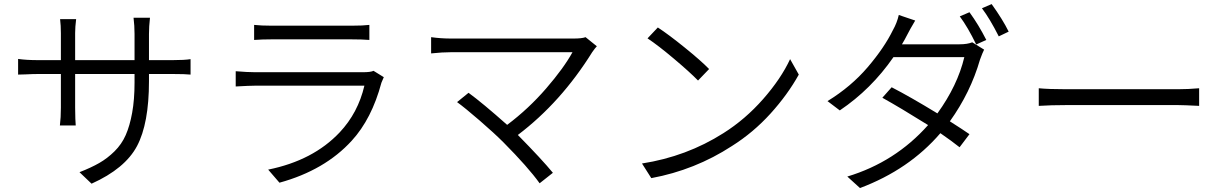

<svg xmlns="http://www.w3.org/2000/svg" viewBox="-20 -863 6040 947"><path d="M714.8 -566.4H831.1Q890.6 -566.4 919.9 -571.3V-495.1Q893.6 -498 832 -498H714.8V-462.9Q714.8 -253.9 655.8 -142.6Q596.7 -31.2 431.6 43L372.1 -13.7Q429.7 -36.1 469.7 -59.1Q509.8 -82 544.9 -116.7Q580.1 -151.4 600.1 -196.8Q620.1 -242.2 631.8 -306.6Q643.6 -371.1 643.6 -456.1V-498H350.6V-332Q350.6 -310.5 351.6 -277.3L353.5 -244.1H275.4Q280.3 -283.2 280.3 -332V-498H168Q142.6 -498 105.5 -496.1L69.3 -495.1V-572.3Q110.4 -566.4 168 -566.4H280.3V-699.2Q280.3 -737.3 276.4 -768.6H355.5Q350.6 -729.5 350.6 -700.2V-566.4H643.6V-695.3Q643.6 -736.3 638.7 -775.4H719.7Q714.8 -731.4 714.8 -695.3Z M1822.3 -513.7 1873 -482.4Q1862.3 -458 1861.3 -455.1Q1813.5 -276.4 1714.8 -168.9Q1582 -23.4 1358.4 38.1L1302.7 -26.4Q1524.4 -71.3 1655.3 -210Q1746.1 -306.6 1777.3 -440.4H1238.3Q1212.9 -440.4 1142.6 -436.5V-511.7Q1201.2 -506.8 1238.3 -506.8H1769.5Q1808.6 -506.8 1822.3 -513.7ZM1233.4 -666V-740.2Q1268.6 -736.3 1319.3 -736.3H1714.8Q1770.5 -736.3 1801.8 -740.2V-666Q1766.6 -668.9 1712.9 -668.9H1319.3Q1273.4 -668.9 1233.4 -666Z M2868.2 -679.7 2923.8 -634.8Q2916 -627 2901.4 -606.4Q2747.1 -358.4 2534.2 -197.3Q2653.3 -76.2 2707 -10.7L2641.6 41Q2585 -38.1 2462.9 -161.1Q2418 -206.1 2345.7 -268.6Q2273.4 -331.1 2234.4 -359.4L2291 -405.3Q2359.4 -355.5 2481.4 -247.1Q2586.9 -326.2 2673.8 -426.8Q2760.7 -527.3 2803.7 -605.5H2205.1Q2162.1 -605.5 2106.4 -599.6V-679.7Q2154.3 -672.9 2205.1 -672.9H2808.6Q2850.6 -672.9 2868.2 -679.7Z M3173.8 -673.8 3224.6 -727.5Q3278.3 -692.4 3357.9 -627.9Q3437.5 -563.5 3477.5 -522.5L3422.9 -465.8Q3381.8 -507.8 3304.2 -573.2Q3226.6 -638.7 3173.8 -673.8ZM3192.4 15.6 3146.5 -56.6Q3366.2 -90.8 3547.9 -206.1Q3656.2 -274.4 3744.1 -374.5Q3832 -474.6 3877 -571.3L3919.9 -495.1Q3865.2 -396.5 3780.3 -302.7Q3695.3 -209 3589.8 -142.6Q3408.2 -24.4 3192.4 15.6Z M4428.7 -644.5H4712.9Q4751 -644.5 4775.4 -654.3L4834 -618.2Q4826.2 -603.5 4813.5 -568.4Q4766.6 -406.2 4665 -264.6Q4732.4 -221.7 4761.7 -201.2L4712.9 -136.7Q4674.8 -167 4618.2 -206.1Q4463.9 -26.4 4221.7 64.5L4159.2 7.8Q4395.5 -63.5 4557.6 -246.1Q4419.9 -332 4332 -380.9L4377.9 -432.6Q4470.7 -384.8 4603.5 -303.7Q4703.1 -441.4 4736.3 -581.1H4386.7Q4277.3 -422.9 4122.1 -318.4L4061.5 -364.3Q4177.7 -435.5 4259.8 -531.7Q4341.8 -627.9 4383.8 -713.9Q4404.3 -750 4413.1 -789.1L4494.1 -761.7Q4467.8 -717.8 4453.1 -688.5Q4443.4 -668.9 4428.7 -644.5ZM4713.9 -782.2 4761.7 -802.7Q4806.6 -741.2 4844.7 -666L4794.9 -643.6Q4753.9 -728.5 4713.9 -782.2ZM4823.2 -822.3 4871.1 -842.8Q4925.8 -766.6 4955.1 -707L4906.2 -683.6Q4862.3 -770.5 4823.2 -822.3Z M5103.5 -340.8V-427.7Q5152.3 -422.9 5239.3 -422.9H5789.1Q5840.8 -422.9 5894.5 -427.7V-340.8Q5816.4 -344.7 5790 -344.7H5239.3Q5164.1 -344.7 5103.5 -340.8Z"/></svg>

Font: Gen Shin Gothic Normal
Style: Regular
Weight: 300
Designer: [Source Han Sans]
Ryoko NISHIZUKA  (kana & ideographs); Paul D. Hunt (Latin, Greek & Cyrillic); Wenlong ZHANG  (bopomofo
Version: Version 1.002.20150607